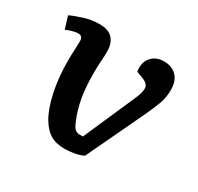

<svg xmlns="http://www.w3.org/2000/svg" viewBox="-121 -667 848 823"><g transform="rotate(30 302.5 -255.0)"><path d="M287 14Q244 14 216.5 -3Q189 -20 168 -55Q143 -96 127.5 -166.5Q112 -237 112 -323Q112 -347 113.5 -373.5Q115 -400 115 -416Q115 -432 109 -438Q103 -444 92 -444Q81 -444 63 -439Q45 -434 34 -428L15 -489Q37 -500 75 -512Q113 -524 151 -524Q198 -524 218 -500.5Q238 -477 238 -439Q238 -413 236 -388.5Q234 -364 234 -338Q234 -258 243.5 -206.5Q253 -155 270 -116Q280 -89 289.5 -80Q299 -71 315 -71H330L444 -331Q460 -369 456.5 -387Q453 -405 428 -415L393 -428Q386 -471 408.5 -497.5Q431 -524 471 -524Q510 -524 533.5 -500.5Q557 -477 557 -432Q557 -394 545 -362Q533 -330 514 -289L379 -4Q357 6 333 10Q309 14 287 14Z"/></g></svg>

Font: Literata 12pt SemiBold
Style: Italic
Weight: 600
Italic angle: -2°
Designer: Latin by Veronika Burian and Jose Scaglione. Greek by Irene Vlachou. Cyrillic by Vera Evstafieva
Foundry: TypeTogether
Version: Version 3.002